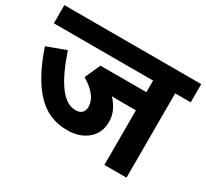

<svg xmlns="http://www.w3.org/2000/svg" viewBox="-127 -815 1085 1009"><g transform="rotate(30 415.5 -311.0)"><path d="M602.1 0H736.3V-511.7H830.6V-622.1H0V-511.7H602.1V-441.4H323.7L281.2 -347.7C345.2 -309.6 377.4 -267.6 377.4 -222.2C377.4 -189.5 357.9 -172.9 326.7 -172.9C253.9 -172.9 192.9 -253.9 134.3 -426.3L19.5 -383.8C55.2 -277.8 98.1 -197.3 149.4 -142.6C200.7 -87.4 263.7 -60.1 339.4 -60.1C390.1 -60.1 431.2 -73.2 462.9 -100.1C494.6 -127 510.3 -162.6 510.3 -208C510.3 -252 492.2 -293.5 455.6 -332.5C461.9 -331.5 481.9 -331.1 516.1 -331.1H602.1Z"/></g></svg>

Font: Noto Reveo Sans
Style: Bold
Weight: 700
Designer: Monotype Design team
Foundry: Monotype Imaging Inc.
Version: Version 1.04